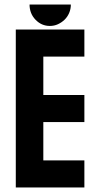

<svg xmlns="http://www.w3.org/2000/svg" viewBox="-20 -831 444 851"><path d="M50 -700H354V-580H172V-410H354V-290H172V-120H354V0H50ZM294 -811Q294 -791 286.5 -773.5Q279 -756 266 -743.5Q253 -731 236.5 -723.5Q220 -716 201 -716Q164 -716 137.5 -743.5Q111 -771 111 -811Z"/></svg>

Font: Tschichold
Style: Bold
Weight: 700
Designer: Peter Wiegel
Foundry: Peter Wiegel
Version: Version 1.000; ttfautohint (v1.3)